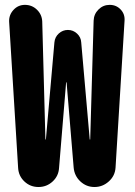

<svg xmlns="http://www.w3.org/2000/svg" viewBox="-20 -750 540 770"><path d="M419.9 -730.5Q446.3 -730.5 463.9 -711.9Q481.4 -693.4 479.5 -667L443.4 -78.1Q441.4 -44.9 416.5 -22.5Q391.6 0 358.9 0Q326.2 0 302.2 -22.5Q278.3 -44.9 275.4 -78.1L247.1 -418.9Q247.1 -419.9 246.1 -419.9Q245.1 -419.9 245.1 -418.9L216.8 -76.2Q214.8 -43.9 190.9 -22Q167 0 134.3 0Q101.6 0 78.1 -22Q54.7 -43.9 52.7 -76.2L16.6 -663.1Q15.6 -690.4 34.2 -710.4Q52.7 -730.5 80.1 -730.5Q108.4 -730.5 128.4 -710.9Q148.4 -691.4 149.4 -663.1L162.1 -191.4Q162.1 -190.4 163.1 -190.4Q164.1 -190.4 164.1 -191.4L198.2 -580.1Q200.2 -601.6 215.8 -615.7Q231.4 -629.9 252.4 -629.9Q273.4 -629.9 289.1 -615.2Q304.7 -600.6 305.7 -580.1L339.8 -191.4Q339.8 -190.4 340.8 -190.4Q341.8 -190.4 341.8 -191.4L355.5 -667Q356.4 -693.4 375 -711.9Q393.6 -730.5 419.9 -730.5Z"/></svg>

Font: Rounded-X Mgen+ 1m bold
Style: Bold
Weight: 700
Designer: [Source Han Sans]
Ryoko NISHIZUKA  (kana & ideographs); Paul D. Hunt (Latin, Greek & Cyrillic); Wenlong ZHANG  (bopomofo
Version: Version 1.059.20150602